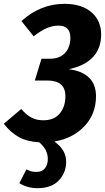

<svg xmlns="http://www.w3.org/2000/svg" viewBox="-47 -729 550 1004"><path d="M455 -226Q455 -133 394.5 -69Q334 -5 237 11Q299 54 299 117Q299 173 261 214Q223 255 149 255Q97 255 54 229L91 157Q107 164 117 167Q127 170 143 170Q172 170 187.5 151.5Q203 133 203 102Q203 53 158 15Q96 12 52 -12Q8 -36 -27 -82L64 -159Q91 -128 117.5 -114Q144 -100 180 -100Q236 -100 265.5 -135.5Q295 -171 295 -226Q295 -308 201 -308H135L170 -422H216Q265 -422 293 -452Q321 -482 321 -531Q321 -595 259 -595Q227 -595 195.5 -581Q164 -567 129 -539L65 -619Q166 -709 290 -709Q380 -709 431 -665Q482 -621 482 -549Q482 -476 438.5 -430Q395 -384 312 -367Q381 -359 418 -323.5Q455 -288 455 -226Z"/></svg>

Font: Fira Sans Condensed
Style: Bold Italic
Weight: 700
Width: 3
Italic angle: -8°
Designer: Carrois Corporate & Edenspiekermann AG
Foundry: Carrois Corporate GbR & Edenspiekermann AG
Version: Version 4.203